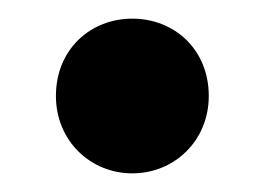

<svg xmlns="http://www.w3.org/2000/svg" viewBox="-20 -179 284 206"><path d="M122 7C167 7 204 -28 204 -76C204 -126 167 -159 122 -159C77 -159 40 -126 40 -76C40 -28 77 7 122 7Z"/></svg>

Font: Chess Sans SemiBold
Style: Regular
Weight: 600
Designer: Wolf Bōese
Foundry: Wolf Bōese
Version: Version 7.223;Glyphs 3.3 (3306)